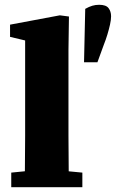

<svg xmlns="http://www.w3.org/2000/svg" viewBox="-20 -782 484 802"><path d="M394 -762Q423 -762 433.5 -748Q444 -734 444 -714Q444 -699 439.5 -679Q435 -659 428.5 -637.5Q422 -616 414 -596L387 -522H331L336 -745Q352 -754 365.5 -758Q379 -762 394 -762ZM27 0V-61L128 -71H219L324 -61V0ZM83 0Q84 -36 84 -72Q84 -108 84.5 -144Q85 -180 85 -215V-613L22 -628V-679L230 -718L268 -713L266 -574V-215Q266 -179 266.5 -143.5Q267 -108 267 -72Q267 -36 268 0Z"/></svg>

Font: Source Serif 4 ExtraBold
Style: Regular
Weight: 800
Designer: Frank Grießhammer
Foundry: Adobe Systems Incorporated
Version: Version 4.004;hotconv 1.0.116;makeotfexe 2.5.65601